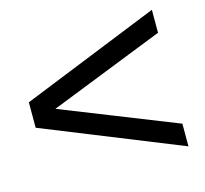

<svg xmlns="http://www.w3.org/2000/svg" viewBox="-79 -583 718 671"><g transform="rotate(-15 280.0 -247.0)"><path d="M524 0 25 -201V-293L524 -494V-411L71 -232V-262L524 -82Z"/></g></svg>

Font: Hanken Grotesk Medium
Style: Italic
Weight: 500
Italic angle: -8°
Designer: Alfredo Marco Pradil
Foundry: Hanken Design Co.
Version: Version 3.013